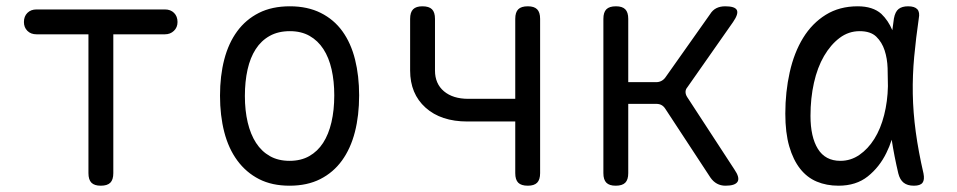

<svg xmlns="http://www.w3.org/2000/svg" viewBox="-20 -580 3040 610"><path d="M261 -471H96Q78 -471 67 -482Q56 -493 56 -510Q56 -528 67 -539Q78 -550 96 -550H504Q522 -550 533 -539Q544 -528 544 -510Q544 -493 532.5 -482Q521 -471 504 -471H340V-30Q340 -9 330.5 0.5Q321 10 300 10Q280 10 270.5 0.5Q261 -9 261 -30Z M900 10Q844 10 803 -11Q762 -32 734 -70Q706 -108 692.5 -160.5Q679 -213 679 -276Q679 -339 692.5 -391Q706 -443 733.5 -480.5Q761 -518 802.5 -539Q844 -560 901 -560Q957 -560 999 -539Q1041 -518 1068 -480.5Q1095 -443 1108 -391Q1121 -339 1121 -277Q1121 -213 1107.5 -160.5Q1094 -108 1066.5 -70Q1039 -32 997.5 -11Q956 10 900 10ZM900 -69Q936 -69 962.5 -84Q989 -99 1006.5 -126Q1024 -153 1033 -191.5Q1042 -230 1042 -277Q1042 -322 1033.5 -359.5Q1025 -397 1007.5 -424Q990 -451 963.5 -466Q937 -481 901 -481Q864 -481 837 -466Q810 -451 792.5 -424Q775 -397 766.5 -359Q758 -321 758 -275Q758 -229 767 -191Q776 -153 793.5 -126Q811 -99 837.5 -84Q864 -69 900 -69Z M1657 10Q1636 10 1626.5 0.5Q1617 -9 1617 -30V-194H1465Q1381 -194 1332 -238Q1283 -282 1283 -356V-520Q1283 -541 1292.5 -550.5Q1302 -560 1322 -560Q1343 -560 1352.5 -550.5Q1362 -541 1362 -520V-356Q1362 -314 1390.5 -290Q1419 -266 1468 -266H1617V-520Q1617 -541 1626.5 -550.5Q1636 -560 1657 -560Q1677 -560 1686.5 -550.5Q1696 -541 1696 -520V-30Q1696 -9 1686.5 0.5Q1677 10 1657 10Z M1936 10Q1916 10 1906.5 0.5Q1897 -9 1897 -30V-520Q1897 -541 1906.5 -550.5Q1916 -560 1937 -560Q1957 -560 1966.5 -550.5Q1976 -541 1976 -520V-319H2065Q2074 -319 2081.5 -323Q2089 -327 2094 -334L2236 -535Q2244 -548 2256 -554Q2268 -560 2284 -560Q2315 -560 2321 -548Q2327 -536 2309 -510L2164 -303Q2158 -296 2158 -288Q2158 -280 2163 -272L2313 -42Q2331 -16 2323.5 -3Q2316 10 2285 10Q2270 10 2258 3.5Q2246 -3 2237 -16L2094 -234Q2089 -242 2082 -246Q2075 -250 2065 -250H1976V-30Q1976 -9 1966.5 0.5Q1957 10 1936 10Z M2644 10Q2606 10 2575 -3Q2544 -16 2522 -44Q2500 -72 2487.5 -115Q2475 -158 2475 -219Q2475 -288 2489 -350.5Q2503 -413 2531.5 -459.5Q2560 -506 2603.5 -533Q2647 -560 2705 -560Q2753 -560 2780 -536Q2802 -515 2815 -484Q2817 -502 2820 -521Q2824 -543 2835 -551.5Q2846 -560 2865 -560Q2886 -560 2894.5 -550.5Q2903 -541 2899 -521Q2890 -459 2884.5 -400Q2879 -341 2880 -282Q2881 -223 2889.5 -160.5Q2898 -98 2914 -29Q2918 -9 2911 0.5Q2904 10 2883.5 10Q2863 10 2851 0.5Q2839 -9 2834 -29Q2821 -84 2813 -136Q2806 -114 2796 -94Q2774 -49 2737 -19.5Q2700 10 2644 10ZM2650 -69Q2683 -69 2710.5 -88Q2738 -107 2758 -139Q2778 -171 2789 -214.5Q2800 -258 2801 -306Q2801 -333 2800 -363.5Q2799 -394 2790.5 -420Q2782 -446 2764 -463.5Q2746 -481 2711 -481Q2676 -481 2647.5 -459.5Q2619 -438 2598 -402Q2577 -366 2566 -317Q2555 -268 2555 -212Q2555 -145 2578.5 -107Q2602 -69 2650 -69Z"/></svg>

Font: Maple Mono Light
Style: Regular
Weight: 300
Monospace: yes
Designer: subframe7536
Version: Version 7.000